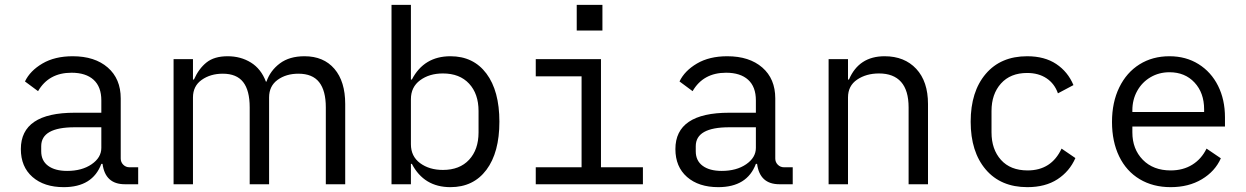

<svg xmlns="http://www.w3.org/2000/svg" viewBox="-20 -760 5140 792"><path d="M495 0Q414 0 403 -84H398Q362 12 243 12Q162 12 114 -30Q66 -72 66 -145Q66 -295 288 -295H398V-346Q398 -402 366 -431Q334 -460 275 -460Q181 -460 137 -384L83 -424Q104 -468 155 -498Q206 -528 280 -528Q371 -528 424.5 -481.5Q478 -435 478 -354V-106Q478 -91 488.5 -80.5Q499 -70 514 -70H550V0ZM398 -150V-235H288Q150 -235 150 -157V-136Q150 -97 178.5 -76Q207 -55 257 -55Q318 -55 358 -82.5Q398 -110 398 -150Z M696 -516H776V-432H780Q800 -477 832 -502.5Q864 -528 919 -528Q973 -528 1015 -502Q1057 -476 1077 -423H1079Q1095 -469 1134.5 -498.5Q1174 -528 1236 -528Q1315 -528 1359.5 -476Q1404 -424 1404 -331V0H1324V-317Q1324 -386 1296.5 -421Q1269 -456 1211 -456Q1160 -456 1125 -430.5Q1090 -405 1090 -358V0H1010V-317Q1010 -387 983 -421.5Q956 -456 899 -456Q848 -456 812 -430.5Q776 -405 776 -358V0H696Z M1595 -740H1675V-432H1679Q1729 -528 1838 -528Q1933 -528 1986.5 -456.5Q2040 -385 2040 -258Q2040 -131 1986.5 -59.5Q1933 12 1838 12Q1729 12 1679 -84H1675V0H1595ZM1954 -214V-302Q1954 -373 1915 -415Q1876 -457 1807 -457Q1751 -457 1713 -429Q1675 -401 1675 -351V-165Q1675 -115 1713 -87Q1751 -59 1807 -59Q1876 -59 1915 -101Q1954 -143 1954 -214Z M2465 -740V-634H2359V-740ZM2190 -70H2379V-445H2190V-516H2459V-70H2632V0H2190Z M3195 0Q3114 0 3103 -84H3098Q3062 12 2943 12Q2862 12 2814 -30Q2766 -72 2766 -145Q2766 -295 2988 -295H3098V-346Q3098 -402 3066 -431Q3034 -460 2975 -460Q2881 -460 2837 -384L2783 -424Q2804 -468 2855 -498Q2906 -528 2980 -528Q3071 -528 3124.5 -481.5Q3178 -435 3178 -354V-106Q3178 -91 3188.5 -80.5Q3199 -70 3214 -70H3250V0ZM3098 -150V-235H2988Q2850 -235 2850 -157V-136Q2850 -97 2878.5 -76Q2907 -55 2957 -55Q3018 -55 3058 -82.5Q3098 -110 3098 -150Z M3398 0V-516H3478V-432H3482Q3523 -528 3629 -528Q3711 -528 3759.5 -476Q3808 -424 3808 -331V0H3728V-317Q3728 -387 3697 -422Q3666 -457 3606 -457Q3553 -457 3515.5 -431.5Q3478 -406 3478 -358V0Z M3984 -258Q3984 -382 4046 -455Q4108 -528 4217 -528Q4289 -528 4337 -496Q4385 -464 4408 -409L4344 -375Q4330 -415 4297 -437Q4264 -459 4217 -459Q4148 -459 4109 -415.5Q4070 -372 4070 -302V-214Q4070 -144 4109 -100.5Q4148 -57 4219 -57Q4317 -57 4359 -147L4416 -108Q4392 -53 4342 -20.5Q4292 12 4218 12Q4108 12 4046 -61Q3984 -134 3984 -258Z M4567 -257Q4567 -338 4597 -399.5Q4627 -461 4680.5 -494.5Q4734 -528 4804 -528Q4872 -528 4924 -495.5Q4976 -463 5004.5 -406Q5033 -349 5033 -276V-238H4651V-214Q4651 -145 4694 -101Q4737 -57 4809 -57Q4860 -57 4898 -80.5Q4936 -104 4957 -147L5016 -107Q4992 -53 4937.5 -20.5Q4883 12 4809 12Q4736 12 4681 -21Q4626 -54 4596.5 -115Q4567 -176 4567 -257ZM4651 -305V-298H4947V-309Q4947 -377 4907.5 -419.5Q4868 -462 4804 -462Q4761 -462 4726 -441.5Q4691 -421 4671 -385Q4651 -349 4651 -305Z"/></svg>

Font: iA Writer Duo S
Style: Regular
Weight: 400
Designer: Mike Abbink, Paul van der Laan, Pieter van Rosmalen, Oliver Reichenstein
Foundry: Bold Monday and Information Architects Inc.
Version: Version 2.000